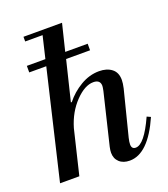

<svg xmlns="http://www.w3.org/2000/svg" viewBox="-140 -853 842 964"><g transform="rotate(-20 281.0 -370.5)"><path d="M98 -729V-754H304L269 -611H389V-576H261L209 -363H214Q247 -405 295 -433.5Q343 -462 395 -462Q436 -462 462 -442Q488 -422 488 -382Q488 -364 482 -338L421 -97Q416 -76 416 -63Q416 -38 438 -38Q484 -38 542 -166L562 -157Q487 13 388 13Q353 13 332.5 -6Q312 -25 312 -56Q312 -69 316 -87L382 -361Q386 -381 386 -387Q386 -420 349 -420Q303 -420 252.5 -367.5Q202 -315 179 -237L122 0H19L155 -576H64V-611H163L191 -729Z"/></g></svg>

Font: Libre Bodoni
Style: Italic
Weight: 400
Italic angle: -13°
Designer: Pablo Impallari, Rodrigo Fuenzalida
Foundry: Pablo Impallari, Rodrigo Fuenzalida
Version: Version 1.001